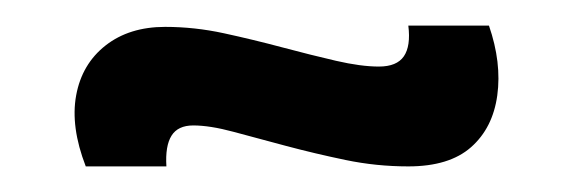

<svg xmlns="http://www.w3.org/2000/svg" viewBox="-20 -377 448 150"><path d="M299 -247Q274 -247 250 -252Q226 -257 203.5 -263Q181 -269 162.5 -274Q144 -279 131 -279Q119 -279 114 -271Q109 -263 110 -247H47Q35 -278 39.5 -302.5Q44 -327 62.5 -341.5Q81 -356 109 -356Q132 -356 155 -351Q178 -346 200.5 -340Q223 -334 242.5 -329.5Q262 -325 276 -325Q290 -325 295.5 -333Q301 -341 299 -357H362Q372 -328 368.5 -302.5Q365 -277 348 -262Q331 -247 299 -247Z"/></svg>

Font: Bricolage Grotesque 72pt SemiCondensed
Style: Regular
Weight: 400
Width: 4
Designer: Mathieu Triay
Foundry: Atelier Triay
Version: Version 1.001;gftools[0.9.33.dev8+g029e19f]